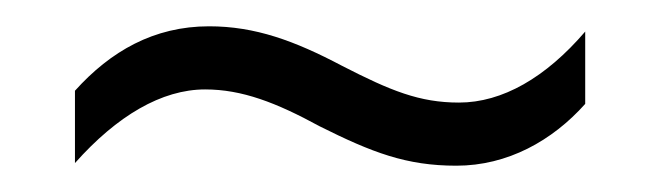

<svg xmlns="http://www.w3.org/2000/svg" viewBox="-20 -492 501 146"><path d="M223 -396C263 -376 289 -366 327 -366C366 -366 400 -385 425 -413V-468C395 -433 362 -414 329 -414C299 -414 277 -423 240 -442C204 -461 174 -472 139 -472C97 -472 64 -453 37 -423V-368C69 -404 103 -424 136 -424C164 -424 190 -414 223 -396Z"/></svg>

Font: Noto Sans Telugu UI Condensed Light
Style: Regular
Weight: 300
Width: 3
Designer: Jelle Bosma - Monotype Design Team
Foundry: Monotype Imaging Inc.
Version: Version 2.005